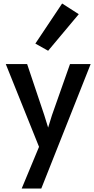

<svg xmlns="http://www.w3.org/2000/svg" viewBox="-20 -825 538 1097"><path d="M104 252 203 14 13 -459H135L233 -167L255 -96L277 -167L380 -459H498L216 252ZM255 -535 182 -576 335 -805 430 -744Z"/></svg>

Font: Alata
Style: Regular
Weight: 400
Designer: Spyros Zevelakis, Eben Sorkin
Foundry: Spyros Zevelakis
Version: Version 1.005; ttfautohint (v1.8.4.7-5d5b)